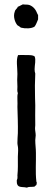

<svg xmlns="http://www.w3.org/2000/svg" viewBox="-20 -680 235 882"><path d="M147 170C148 167 149 163 149 158C148 156 147 156 147 153C142 110 146 66 145 22C145 3 142 -17 142 -36C142 -44 144 -51 144 -58C144 -69 141 -80 141 -91C141 -96 142 -100 142 -105C142 -135 141 -165 142 -197C142 -208 141 -219 141 -230C140 -269 140 -305 142 -342C140 -348 139 -354 139 -362C139 -382 146 -405 139 -421C131 -427 117 -427 103 -427C89 -427 73 -428 63 -427C53 -404 60 -371 60 -340C60 -331 59 -322 59 -313C59 -303 60 -292 60 -282C60 -272 58 -261 62 -252C59 -242 60 -231 60 -220C61 -210 60 -199 60 -189C61 -149 63 -107 62 -68C61 -53 60 -38 60 -23C60 -15 63 -6 63 2C64 15 62 27 62 40C62 70 63 98 60 126C60 130 61 134 60 139C60 143 57 146 57 150C57 158 57 165 62 172C70 182 90 178 104 182C113 176 131 180 139 177C142 175 143 172 147 170ZM153 -613C153 -614 153 -616 152 -616C145 -635 134 -650 115 -657C107 -660 94 -658 85 -660C77 -657 71 -652 62 -649C59 -640 50 -637 48 -627C39 -604 49 -577 60 -564C66 -561 71 -557 76 -553C96 -548 125 -548 139 -558C146 -567 150 -580 155 -591V-611C155 -612 155 -613 153 -613Z"/></svg>

Font: FuturaRener
Style: Regular
Weight: 400
Designer: BSozoo
Foundry: BSozoo
Version: Version 1.0